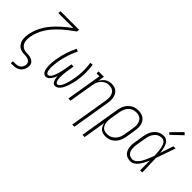

<svg xmlns="http://www.w3.org/2000/svg" viewBox="-5 -1534 2510 2510"><g transform="rotate(45 1250.0 -279.5)"><path d="M160 205V168H203Q221 168 240 164Q259 160 275.5 149Q292 138 302 120.5Q312 103 315 84Q318 67 313 50.5Q308 34 295.5 23.5Q283 13 266.5 7.5Q250 2 232.5 0.5Q215 -1 197.5 -1Q180 -1 163.5 -4.5Q147 -8 131.5 -14.5Q116 -21 103 -31.5Q90 -42 80.5 -55Q71 -68 64 -83Q57 -98 53.5 -115Q50 -132 49 -149Q48 -166 49.5 -184Q51 -202 54 -219Q54 -219 54 -219.5Q54 -220 54 -220Q67 -292 100 -361Q133 -430 182.5 -489.5Q232 -549 291 -600.5Q350 -652 413 -698H134L140 -735H483L477 -698Q433 -668 390.5 -635Q348 -602 308.5 -566Q269 -530 233 -490Q197 -450 168.5 -405.5Q140 -361 121 -312.5Q102 -264 94 -214Q90 -193 89.5 -173Q89 -153 92.5 -133.5Q96 -114 104.5 -96.5Q113 -79 127 -66.5Q141 -54 159 -46.5Q177 -39 197 -37.5Q217 -36 237.5 -35.5Q258 -35 277.5 -30Q297 -25 313.5 -15.5Q330 -6 341.5 9Q353 24 356 44Q359 64 355 84Q351 110 338 134.5Q325 159 303 175.5Q281 192 254.5 198.5Q228 205 203 205Z M780 8Q767 8 755.5 2.5Q744 -3 737 -13Q730 -23 725.5 -34.5Q721 -46 718 -58Q715 -70 713.5 -82.5Q712 -95 712 -108Q707 -95 701 -82.5Q695 -70 688.5 -58Q682 -46 673.5 -34.5Q665 -23 655 -13Q645 -3 631.5 2.5Q618 8 605 8Q590 8 577.5 0.5Q565 -7 557 -18.5Q549 -30 544.5 -44Q540 -58 537.5 -72.5Q535 -87 533.5 -102Q532 -117 532 -132Q532 -147 533 -162Q534 -177 535 -192.5Q536 -208 538 -223Q540 -238 543 -253Q555 -326 578.5 -398Q602 -470 635 -538L671 -522Q639 -457 616.5 -387Q594 -317 582 -248Q580 -235 578.5 -223Q577 -211 575.5 -199Q574 -187 573 -175Q572 -163 571.5 -150.5Q571 -138 571 -126Q571 -114 572 -102.5Q573 -91 574.5 -79Q576 -67 580 -56.5Q584 -46 592 -37.5Q600 -29 612 -29Q626 -29 637 -39Q648 -49 655.5 -60.5Q663 -72 668.5 -84.5Q674 -97 679 -110Q684 -123 688 -135.5Q692 -148 695.5 -161Q699 -174 702 -187Q705 -200 708 -213Q711 -226 713 -239Q715 -252 717 -265L731 -345H771L758 -265Q756 -252 754 -239Q752 -226 750 -213Q748 -200 747 -187Q746 -174 745.5 -161Q745 -148 744.5 -135Q744 -122 744.5 -109.5Q745 -97 747 -84.5Q749 -72 752.5 -60Q756 -48 764 -38.5Q772 -29 785 -29Q798 -29 808.5 -38.5Q819 -48 826.5 -59.5Q834 -71 840 -83Q846 -95 850.5 -107Q855 -119 859 -131.5Q863 -144 866.5 -156.5Q870 -169 873.5 -182Q877 -195 879.5 -207.5Q882 -220 884.5 -232.5Q887 -245 889 -258Q901 -327 901.5 -395.5Q902 -464 891 -532L931 -538Q941 -467 941 -396.5Q941 -326 929 -253Q926 -234 921.5 -215Q917 -196 912 -177Q907 -158 901 -139Q895 -120 887.5 -101.5Q880 -83 870.5 -65Q861 -47 848 -31Q835 -15 817 -3.5Q799 8 780 8Z M1295 205 1382 -321Q1386 -342 1387 -363.5Q1388 -385 1385 -405Q1382 -425 1374 -443.5Q1366 -462 1351.5 -475.5Q1337 -489 1317 -495Q1297 -501 1276 -501Q1256 -501 1236 -496.5Q1216 -492 1198 -481.5Q1180 -471 1165.5 -455Q1151 -439 1140.5 -420.5Q1130 -402 1124.5 -382.5Q1119 -363 1115 -343L1058 0H1018L1100 -493H1047V-530H1146L1131 -440Q1143 -462 1159 -481Q1175 -500 1195.5 -513.5Q1216 -527 1239.5 -532.5Q1263 -538 1285 -538Q1312 -538 1336.5 -530.5Q1361 -523 1379.5 -506.5Q1398 -490 1409 -467.5Q1420 -445 1424 -419.5Q1428 -394 1427 -367.5Q1426 -341 1421 -315L1335 205Z M1484 205 1575 -345Q1579 -370 1586.5 -394Q1594 -418 1607 -441Q1620 -464 1639 -483Q1658 -502 1680.5 -515Q1703 -528 1728 -533Q1753 -538 1778 -538Q1805 -538 1831.5 -531.5Q1858 -525 1878.5 -509.5Q1899 -494 1912 -471.5Q1925 -449 1930.5 -423Q1936 -397 1935 -369.5Q1934 -342 1929 -315L1908 -185Q1904 -160 1896.5 -136Q1889 -112 1876 -89.5Q1863 -67 1845 -48Q1827 -29 1804.5 -16Q1782 -3 1757 2.5Q1732 8 1708 8Q1682 8 1658 0.5Q1634 -7 1617 -23.5Q1600 -40 1590 -62.5Q1580 -85 1577 -109L1525 205ZM1700 -29Q1721 -29 1741.5 -33.5Q1762 -38 1781 -49Q1800 -60 1815.5 -76Q1831 -92 1842 -111Q1853 -130 1859 -150Q1865 -170 1869 -191L1890 -321Q1894 -342 1895 -364Q1896 -386 1892 -406.5Q1888 -427 1879 -445.5Q1870 -464 1854.5 -477Q1839 -490 1818.5 -495.5Q1798 -501 1777 -501Q1757 -501 1736.5 -496.5Q1716 -492 1697.5 -481Q1679 -470 1664.5 -453.5Q1650 -437 1640 -418Q1630 -399 1624 -379.5Q1618 -360 1615 -339L1594 -213Q1590 -192 1589 -170Q1588 -148 1591 -127.5Q1594 -107 1601.5 -88Q1609 -69 1623.5 -55Q1638 -41 1658 -35Q1678 -29 1700 -29Z M2171 8Q2145 8 2120 0.5Q2095 -7 2077 -23.5Q2059 -40 2048.5 -63Q2038 -86 2034.5 -111Q2031 -136 2032 -162.5Q2033 -189 2038 -215L2059 -345Q2063 -369 2070 -392.5Q2077 -416 2088.5 -438Q2100 -460 2117 -479.5Q2134 -499 2155 -512.5Q2176 -526 2200 -532Q2224 -538 2248 -538Q2270 -538 2289 -529Q2308 -520 2321 -504Q2334 -488 2342 -469Q2350 -450 2355.5 -429.5Q2361 -409 2364.5 -388.5Q2368 -368 2370 -347Q2385 -392 2400 -438Q2415 -484 2431 -530H2471Q2447 -463 2424.5 -395.5Q2402 -328 2377 -261Q2380 -196 2381.5 -130.5Q2383 -65 2385 0H2345Q2345 -45 2345 -90Q2345 -135 2345 -180Q2336 -160 2326.5 -139.5Q2317 -119 2305.5 -99.5Q2294 -80 2281 -61.5Q2268 -43 2251 -27Q2234 -11 2213.5 -1.5Q2193 8 2171 8ZM2171 -29Q2196 -29 2218 -45Q2240 -61 2256 -82Q2272 -103 2284 -126Q2296 -149 2306.5 -172.5Q2317 -196 2326 -220Q2335 -244 2344 -268Q2343 -286 2342 -303.5Q2341 -321 2339.5 -338.5Q2338 -356 2335.5 -373Q2333 -390 2329.5 -407Q2326 -424 2320.5 -440Q2315 -456 2305.5 -470Q2296 -484 2281 -492.5Q2266 -501 2248 -501Q2229 -501 2209 -496Q2189 -491 2172.5 -478.5Q2156 -466 2143 -449.5Q2130 -433 2121 -415Q2112 -397 2107 -378Q2102 -359 2099 -339L2077 -209Q2074 -189 2072.5 -168.5Q2071 -148 2073 -128Q2075 -108 2081.5 -89.5Q2088 -71 2100.5 -57Q2113 -43 2132 -36Q2151 -29 2171 -29ZM2287 -598 2262 -622 2403 -764 2433 -736Z"/></g></svg>

Font: Iosevka Slab XLtObl
Style: Regular
Weight: 200
Italic angle: -9°
Monospace: yes
Designer: Belleve Invis
Foundry: Belleve Invis
Version: Version 11.1.1; ttfautohint (v1.8.3)